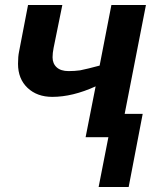

<svg xmlns="http://www.w3.org/2000/svg" viewBox="-20 -548 623 767"><path d="M92 -528H229L194 -356Q190 -336 190 -319Q190 -294 206.5 -279Q223 -264 254 -264Q278 -264 300 -267Q330 -273 378 -286L425 -528H563L478 -93H550L494 199H374L413 0H322L362 -203Q270 -161 189 -161Q128 -161 90 -197Q52 -233 52 -293Q52 -322 56 -341Z"/></svg>

Font: Libra Sans
Style: Bold Italic
Weight: 700
Italic angle: -12°
Foundry: Context Ltd
Version: Version 1.002